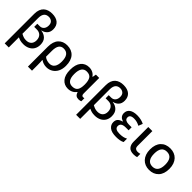

<svg xmlns="http://www.w3.org/2000/svg" viewBox="189 -2027 3530 3530"><g transform="rotate(45 1953.5 -262.5)"><path d="M189 240.2V-22.9C210.4 -12.7 231.4 -4.9 252.4 1C272.9 6.8 300.3 9.8 335 9.8C378.4 9.8 417.5 1.5 452.6 -15.1C522.5 -48.3 566.9 -113.3 566.9 -205.1C566.9 -265.6 550.8 -312 518.6 -344.2C486.3 -376 444.3 -395.5 393.1 -401.9V-405.8C433.1 -413.1 466.3 -431.2 493.2 -459.5C520 -487.8 533.2 -525.9 533.2 -574.2C533.2 -697.8 453.1 -765.1 315.9 -765.1C182.6 -765.1 83 -696.8 83 -528.8V240.2ZM320.8 -76.2C293.5 -76.2 270 -79.6 250.5 -86.9C231 -93.8 210.4 -103 189 -115.2V-525.9C189 -646.5 248 -679.2 314 -679.2C344.7 -679.2 370.6 -669.9 392.6 -651.4C414.1 -632.3 424.8 -604 424.8 -565.9C424.8 -527.8 415 -497.1 395.5 -474.1C376 -450.7 348.6 -439 314 -439H252V-357.9H324.2C394 -357.9 459 -313.5 459 -212.9C459 -126.5 406.2 -76.2 320.8 -76.2Z M793 240.2V99.1C793 44.4 790.5 -7.8 788.1 -33.2H793.9C831.5 -6.3 880.9 9.8 934.1 9.8C978 9.8 1018.1 -1 1054.2 -22.9C1126 -65.9 1172.4 -147.5 1172.4 -264.2C1172.4 -355.5 1150.4 -425.8 1106 -475.1C1061.5 -524.4 1000 -548.8 922.4 -548.8C851.6 -548.8 794.4 -525.9 751.5 -480C708.5 -434.1 687 -365.7 687 -274.9V240.2ZM927.2 -77.1C877.9 -77.1 829.1 -92.3 793.9 -124V-275.9C793.9 -399.4 835.4 -460.9 918.9 -460.9C1012.7 -460.9 1063 -400.4 1063 -264.2C1063 -139.6 1012.7 -77.1 927.2 -77.1Z M1490.2 9.8C1570.3 9.8 1626 -25.4 1659.2 -71.8H1666C1683.6 -10.7 1718.3 9.8 1772.9 9.8C1783.7 9.8 1794.9 8.3 1807.1 5.4C1819.3 2.4 1827.6 -0.5 1832 -2.9V-83C1826.7 -80.6 1812.5 -78.1 1802.2 -78.1C1779.3 -78.1 1761.2 -92.8 1761.2 -133.8V-539.1H1675.3L1662.1 -466.8H1658.2C1623.5 -515.1 1570.3 -548.8 1494.1 -548.8C1427.2 -548.8 1374.5 -524.9 1335 -476.6C1295.4 -428.2 1275.9 -358.4 1275.9 -267.1C1275.9 -177.7 1295.4 -108.9 1335 -61.5C1374.5 -14.2 1426.3 9.8 1490.2 9.8ZM1519 -76.2C1429.7 -76.2 1385.3 -139.6 1385.3 -266.1C1385.3 -393.6 1427.7 -461.9 1518.1 -461.9C1570.8 -461.9 1607.4 -445.3 1628.4 -412.1C1648.9 -378.4 1659.2 -330.6 1659.2 -268.1V-262.2C1659.2 -198.2 1648.4 -150.9 1627.4 -121.1C1606 -91.3 1569.8 -76.2 1519 -76.2Z M2045.9 240.2V-22.9C2067.4 -12.7 2088.4 -4.9 2109.4 1C2129.9 6.8 2157.2 9.8 2191.9 9.8C2235.4 9.8 2274.4 1.5 2309.6 -15.1C2379.4 -48.3 2423.8 -113.3 2423.8 -205.1C2423.8 -265.6 2407.7 -312 2375.5 -344.2C2343.3 -376 2301.3 -395.5 2250 -401.9V-405.8C2290 -413.1 2323.2 -431.2 2350.1 -459.5C2377 -487.8 2390.1 -525.9 2390.1 -574.2C2390.1 -697.8 2310.1 -765.1 2172.9 -765.1C2039.6 -765.1 1939.9 -696.8 1939.9 -528.8V240.2ZM2177.7 -76.2C2150.4 -76.2 2127 -79.6 2107.4 -86.9C2087.9 -93.8 2067.4 -103 2045.9 -115.2V-525.9C2045.9 -646.5 2105 -679.2 2170.9 -679.2C2201.7 -679.2 2227.5 -669.9 2249.5 -651.4C2271 -632.3 2281.7 -604 2281.7 -565.9C2281.7 -527.8 2272 -497.1 2252.4 -474.1C2232.9 -450.7 2205.6 -439 2170.9 -439H2108.9V-357.9H2181.2C2251 -357.9 2315.9 -313.5 2315.9 -212.9C2315.9 -126.5 2263.2 -76.2 2177.7 -76.2Z M2747.1 9.8C2813.5 9.8 2869.1 1 2912.1 -22.9V-111.8C2866.7 -86.4 2818.8 -76.2 2752 -76.2C2671.9 -76.2 2627 -100.1 2627 -154.8C2627 -211.9 2668.5 -240.2 2752 -240.2H2824.2V-318.8H2752C2720.7 -318.8 2694.3 -324.2 2673.3 -335.4C2651.9 -346.7 2641.1 -366.2 2641.1 -394C2641.1 -437.5 2670.4 -464.8 2745.1 -464.8C2799.8 -464.8 2845.2 -451.2 2892.1 -425.8L2924.3 -507.8C2881.3 -531.7 2814.9 -548.8 2742.2 -548.8C2609.9 -548.8 2538.1 -494.1 2538.1 -402.8C2538.1 -340.3 2574.2 -301.3 2633.3 -283.2V-277.8C2601.1 -270 2573.7 -256.3 2551.8 -236.8C2529.3 -216.8 2518.1 -187 2518.1 -147C2518.1 -101.6 2536.6 -64.5 2573.7 -34.7C2610.4 -4.9 2668.5 9.8 2747.1 9.8Z M3200.2 9.8C3234.9 9.8 3264.2 4.4 3283.2 -2V-86.9C3263.2 -80.6 3242.7 -77.1 3215.8 -77.1C3195.3 -77.1 3178.2 -83 3164.1 -94.7C3149.9 -106 3143.1 -128.4 3143.1 -161.1V-539.1H3037.1V-155.8C3037.1 -106 3049.8 -65.9 3075.7 -35.6C3101.6 -5.4 3143.1 9.8 3200.2 9.8Z M3856.4 -270C3856.4 -449.2 3751 -548.8 3604.5 -548.8C3525.9 -548.8 3463.9 -524.9 3418.5 -476.6C3373 -428.2 3350.1 -359.4 3350.1 -270C3350.1 -92.3 3456.5 9.8 3601.6 9.8C3679.2 9.8 3741.2 -14.6 3787.6 -63.5C3833.5 -111.8 3856.4 -180.7 3856.4 -270ZM3459.5 -270C3459.5 -392.6 3502.4 -460.9 3602.5 -460.9C3702.1 -460.9 3747.6 -392.6 3747.6 -270C3747.6 -148.9 3703.1 -77.1 3603.5 -77.1C3503.4 -77.1 3459.5 -148.9 3459.5 -270Z"/></g></svg>

Font: Noto Reveo Sans
Style: Regular
Weight: 500
Designer: Monotype Design Team
Foundry: Monotype Imaging Inc.
Version: Version 2.007